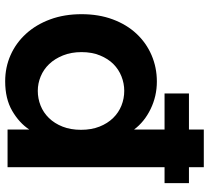

<svg xmlns="http://www.w3.org/2000/svg" viewBox="-52 -728 789 724"><g transform="rotate(90 342.0 -365.5)"><path d="M33 -279Q33 -344 52.5 -396.5Q72 -449 106.5 -486Q141 -523 187.5 -543Q234 -563 287 -563Q342 -563 390.5 -539.5Q439 -516 468 -477V-592H332V-684H468V-740H610V-684H670V-592H610V0H468V-82Q443 -44 397.5 -17.5Q352 9 286 9Q233 9 187 -11.5Q141 -32 106.5 -70Q72 -108 52.5 -161Q33 -214 33 -279ZM469 -277Q469 -316 457 -346.5Q445 -377 424.5 -398Q404 -419 377.5 -429.5Q351 -440 322 -440Q294 -440 267.5 -429.5Q241 -419 221 -399Q201 -379 188.5 -348.5Q176 -318 176 -279Q176 -240 188.5 -209Q201 -178 221 -157Q241 -136 267.5 -125Q294 -114 322 -114Q351 -114 377.5 -124.5Q404 -135 424.5 -156Q445 -177 457 -207.5Q469 -238 469 -277Z"/></g></svg>

Font: Poppins SemiBold
Style: Regular
Weight: 600
Designer: Ninad Kale (Devanagari), Jonny Pinhorn (Latin)
Foundry: Indian Type Foundry
Version: Version 3.002 2017